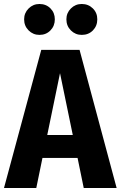

<svg xmlns="http://www.w3.org/2000/svg" viewBox="-31 -943 605 963"><path d="M358 -151H182L151 0H-11L176 -693H368L554 0H389ZM334 -266 270 -576 206 -266ZM244 -846Q244 -813 222 -790.5Q200 -768 167 -768Q135 -768 112.5 -790.5Q90 -813 90 -846Q90 -878 112.5 -900.5Q135 -923 167 -923Q200 -923 222 -901Q244 -879 244 -846ZM457 -846Q457 -813 435 -790.5Q413 -768 379 -768Q347 -768 324.5 -790.5Q302 -813 302 -846Q302 -878 324.5 -900.5Q347 -923 379 -923Q412 -923 434.5 -901Q457 -879 457 -846Z"/></svg>

Font: Fira Sans Condensed
Style: Bold
Weight: 700
Width: 3
Designer: bBox Type GmbH & Carrois Corporate GbR & Edenspiekermann AG
Foundry: bBox Type GmbH & Carrois Corporate GbR & Edenspiekermann AG
Version: Version 4.301